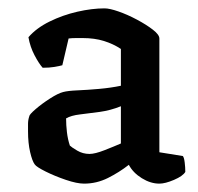

<svg xmlns="http://www.w3.org/2000/svg" viewBox="-20 -785 474 459"><path d="M181 -346Q164 -346 137.5 -355Q111 -364 89 -375Q67 -386 63 -392Q57 -400 52 -421.5Q47 -443 47 -471Q47 -480 47 -489Q47 -498 50 -507Q50 -511 65 -524Q80 -537 99.5 -549.5Q119 -562 131 -565Q142 -568 165.5 -569Q189 -570 217 -572.5Q245 -575 269 -580V-668Q251 -680 228.5 -687Q206 -694 178 -694Q171 -694 161.5 -694Q152 -694 144 -693L129 -629Q122 -627 110 -625Q98 -623 82 -623Q73 -633 62.5 -653Q52 -673 48 -696Q67 -718 98.5 -733.5Q130 -749 165 -757Q200 -765 230 -765Q242 -765 263.5 -757.5Q285 -750 307.5 -738Q330 -726 345.5 -714Q361 -702 361 -693V-421L417 -412Q420 -409 421.5 -397Q423 -385 423 -374Q417 -364 396 -355Q375 -346 361 -346Q340 -346 319 -359Q298 -372 288 -391Q265 -373 238 -359.5Q211 -346 181 -346ZM194 -417Q207 -417 230 -426Q253 -435 269 -442V-531Q244 -521 218.5 -517.5Q193 -514 171.5 -511.5Q150 -509 138 -502Q138 -486 140 -469Q142 -452 147 -437Q151 -433 164.5 -425Q178 -417 194 -417Z"/></svg>

Font: Texturina 72pt ExtraBold
Style: Regular
Weight: 800
Designer: Guillermo Torres Carreño
Foundry: Omnibus-Type
Version: Version 1.002; ttfautohint (v1.8.3)